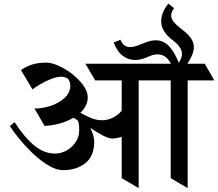

<svg xmlns="http://www.w3.org/2000/svg" viewBox="-20 -1000 1173 1033"><path d="M885.7 -980.5 916.5 -956.1Q900.9 -935.5 900.9 -917.5Q900.9 -899.4 913.8 -883.3Q926.8 -867.2 947.3 -851.1L968.8 -834Q995.1 -813 1009 -791.5Q1022.9 -770 1022.9 -745.6Q1022.9 -709 988.3 -657.2H1081.5L1133.3 -567.4H989.7V12.2L898.4 -41.5V-567.4H726.1V12.2L634.8 -41.5V-264.2Q608.4 -254.9 582 -254.9Q564.5 -254.9 532.2 -271.7Q500 -288.6 465.3 -312Q475.1 -293.5 481 -274.4Q486.8 -255.4 486.8 -237.3Q486.8 -159.7 439 -122.1Q391.1 -84.5 319.8 -84.5Q284.7 -84.5 243.9 -108.2Q203.1 -131.8 163.3 -168.7Q123.5 -205.6 89.4 -246.3Q55.2 -287.1 33.2 -321.3L58.6 -342.8Q109.4 -263.2 162.8 -218.5Q216.3 -173.8 275.4 -173.8Q309.6 -173.8 339.4 -190.9Q369.1 -208 387.7 -236.6Q406.2 -265.1 406.2 -298.8Q406.2 -343.8 396.5 -353Q392.6 -356.9 375 -366.2Q336.9 -344.2 293.5 -333.5Q250 -322.8 219.7 -322.8L165.5 -416Q197.3 -416 231 -424.3Q264.6 -432.6 293.5 -448.5Q322.3 -464.4 340.3 -487.3Q358.4 -510.3 358.4 -539.6Q358.4 -552.2 353.8 -562.5Q349.1 -572.8 346.7 -575.2Q343.8 -578.6 332.8 -583Q321.8 -587.4 310.5 -587.4Q286.6 -587.4 256.1 -575.4Q225.6 -563.5 198 -547.6Q170.4 -531.7 154.8 -519L92.8 -623Q120.6 -642.6 153.1 -652.8Q185.5 -663.1 230.5 -663.1Q251.5 -663.1 280.8 -652.1Q310.1 -641.1 341.1 -621.3Q372.1 -601.6 397.9 -575.7Q422.4 -551.8 437.3 -526.4Q452.1 -501 452.1 -477.1Q452.1 -452.1 441.4 -431.4Q430.7 -410.6 412.6 -393.6Q437 -378.4 468 -365.7Q499 -353 529.8 -353Q559.6 -353 587.6 -367.2Q615.7 -381.3 634.8 -404.3V-567.4H492.2L439.5 -657.2H899.9Q888.2 -680.2 870.1 -693.8Q852.1 -707.5 827.6 -707.5Q808.1 -707.5 787.1 -698.7L763.2 -689Q734.9 -677.2 706.5 -677.2Q671.4 -677.2 641.4 -699.2Q611.3 -721.2 591.3 -771.5L628.4 -786.1Q637.2 -764.6 649.9 -755.6Q662.6 -746.6 679.2 -746.6Q691.4 -746.6 705.3 -750.2Q719.2 -753.9 734.4 -760.3L758.8 -770Q791 -783.2 817.9 -783.2Q857.4 -783.2 887.2 -753.7Q917 -724.1 941.9 -662.1Q959 -688 959 -710Q959 -743.2 919.9 -774.9L899.9 -791Q875.5 -811 861.3 -834.7Q847.2 -858.4 847.2 -886.7Q847.2 -908.2 856.4 -931.6Q865.7 -955.1 885.7 -980.5Z"/></svg>

Font: Annapurna SIL
Style: Bold
Weight: 700
Designer: Peter Martin, Annie Olsen
Foundry: SIL International
Version: Version 2.000